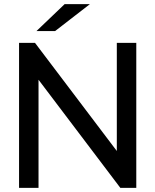

<svg xmlns="http://www.w3.org/2000/svg" viewBox="-20 -907 750 927"><path d="M638 -700H544V-178L149 -700H72V0H166V-522L561 0H638ZM292 -887 156 -757H246L414 -887Z"/></svg>

Font: Rookery
Style: Regular
Weight: 400
Designer: Ryan Kimball / Julieta Ulanovsky
Foundry: Motorola Mobility LLC.
Version: Version 1.0